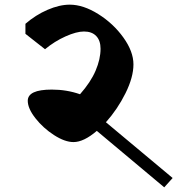

<svg xmlns="http://www.w3.org/2000/svg" viewBox="-20 -816 760 823"><path d="M395 -255Q339 -207 295 -207Q258 -207 211.5 -237Q165 -267 132 -309Q99 -351 99 -384Q99 -432 202 -432Q266 -432 323 -412Q369 -464 390 -513.5Q411 -563 411 -607Q411 -642 392.5 -661.5Q374 -681 340 -681Q308 -681 261 -660Q214 -639 173 -605L89 -671V-714Q133 -752 184 -774Q235 -796 279 -796Q337 -796 401.5 -755.5Q466 -715 509 -655Q552 -595 552 -540Q552 -485 518 -416.5Q484 -348 434 -292L720 -53L684 -13Z"/></svg>

Font: InknutAntiqua
Style: Medium
Weight: 500
Designer: Claus Eggers Srensen
Foundry: Claus Eggers Srensen
Version: Version 1.000; ttfautohint (v1.2) -l 7 -r 28 -G 50 -x 13 -D 